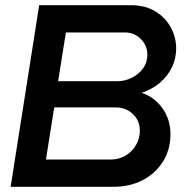

<svg xmlns="http://www.w3.org/2000/svg" viewBox="-20 -720 739 740"><path d="M21 0 131 -700H484Q540 -700 579 -676Q618 -652 638.5 -614Q659 -576 659 -533Q659 -496 643.5 -462.5Q628 -429 598.5 -403Q569 -377 526 -362Q574 -347 605.5 -303.5Q637 -260 637 -203Q637 -144 608.5 -98Q580 -52 530.5 -26Q481 0 416 0ZM157 -105H405Q439 -105 464.5 -120.5Q490 -136 504.5 -161.5Q519 -187 519 -217Q519 -242 507 -262Q495 -282 474 -294Q453 -306 426 -306H189ZM204 -407H432Q461 -407 487.5 -420Q514 -433 531 -456Q548 -479 548 -510Q548 -533 536.5 -552Q525 -571 506 -583Q487 -595 461 -595H234Z"/></svg>

Font: MuseoModerno Medium
Style: Italic
Weight: 500
Italic angle: -9°
Designer: Pablo Cosgaya, Héctor Gatti, Marcela Romero, and the Authors of The MuseoModerno Project.
Foundry: Omnibus-Type Team
Version: Version 1.003